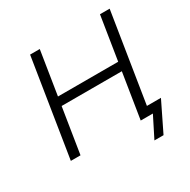

<svg xmlns="http://www.w3.org/2000/svg" viewBox="-187 -879 1189 1204"><g transform="rotate(-30 408.0 -277.0)"><path d="M592 151 668 0H582L591 -60H761L658 151ZM74 0 186 -705H256L206 -390H642L692 -705H762L650 0H580L632 -327H196L144 0Z"/></g></svg>

Font: Nunito Sans 7pt Light
Style: Italic
Weight: 300
Italic angle: -9°
Designer: Vernon Adams
Foundry: Vernon Adams
Version: Version 3.101;gftools[0.9.27]